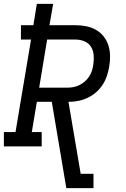

<svg xmlns="http://www.w3.org/2000/svg" viewBox="-30 -755 650 990"><path d="M312 215 237 -230H160L134 -74H185V0H-10V-74H50L130 -551H78V-625H142L160 -735H244L225 -625H360Q388 -625 415 -619.5Q442 -614 465 -601Q488 -588 504.5 -567Q521 -546 529 -520.5Q537 -495 537.5 -467Q538 -439 533 -411Q529 -387 521 -363Q513 -339 498.5 -317Q484 -295 464 -278Q444 -261 420.5 -250Q397 -239 372.5 -234.5Q348 -230 323 -230L386 141H452V215ZM172 -303H317Q333 -303 349 -306Q365 -309 380 -316.5Q395 -324 408 -335.5Q421 -347 430 -361Q439 -375 444 -390.5Q449 -406 451 -422Q455 -446 453 -470.5Q451 -495 439 -514Q427 -533 405.5 -542Q384 -551 360 -551H213Z"/></svg>

Font: Iosevka Etoile Oblique
Style: Regular
Weight: 400
Italic angle: -9°
Designer: Belleve Invis
Foundry: Belleve Invis
Version: Version 15.5.2; ttfautohint (v1.8.4)